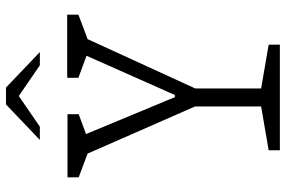

<svg xmlns="http://www.w3.org/2000/svg" viewBox="-181 -801 982 660"><g transform="rotate(-90 310.0 -471.0)"><path d="M93.5 -703 129 -654.5 30.5 -691.5V-730H247.5V-691.5L156.5 -658L164 -703L306 -361H313.5L466 -704.5L463.5 -659L372.5 -692.5V-731H589.5V-692.5L489 -654.5L525.5 -704.5L330.5 -279H279.5ZM123.5 -38.5 289.5 -67 274 -35V-316H336V-35L320.5 -67L486.5 -38.5V0H123.5ZM281 -941.5H339L461 -825H415.5L296 -907H324L204.5 -825H159Z"/></g></svg>

Font: Monaspace Xenon Var ExtraLight
Style: Regular
Weight: 200
Designer: Riley Cran and the Lettermatic Team
Version: Version 1.200 (Monaspace Xenon Var)